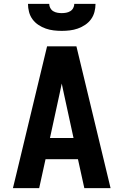

<svg xmlns="http://www.w3.org/2000/svg" viewBox="-20 -975 640 995"><path d="M47 0 64 -70 165 -490 224 -735H376L553 0H417L384 -150H216L183 0ZM361 -260 311 -490Q308 -503 305.5 -516Q303 -529 300 -542Q297 -529 294.5 -516Q292 -503 289 -490L239 -260ZM300 -815Q279 -815 258 -817.5Q237 -820 217 -827Q197 -834 179 -846Q161 -858 148.5 -875Q136 -892 130.5 -913Q125 -934 125 -955H235Q235 -944 240.5 -933.5Q246 -923 256 -917Q266 -911 277.5 -909Q289 -907 300 -907Q311 -907 322.5 -909Q334 -911 344 -917Q354 -923 359.5 -933.5Q365 -944 365 -955H475Q475 -934 469.5 -913Q464 -892 451.5 -875Q439 -858 421 -846Q403 -834 383 -827Q363 -820 342 -817.5Q321 -815 300 -815Z"/></svg>

Font: Iosevka Custom XBdEx
Style: Regular
Weight: 800
Width: 7
Monospace: yes
Designer: Belleve Invis
Foundry: Belleve Invis
Version: Version 11.2.4; ttfautohint (v1.8.4)